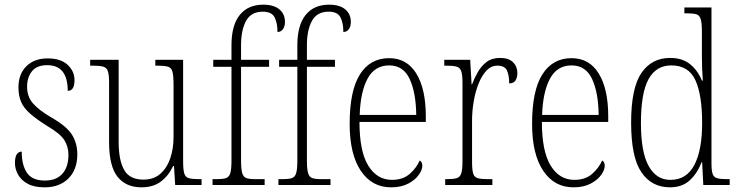

<svg xmlns="http://www.w3.org/2000/svg" viewBox="-20 -792 3159 822"><path d="M171 10Q126 10 98 -5.5Q70 -21 57 -45Q44 -69 44 -94Q44 -120 52 -131.5Q60 -143 73 -143Q73 -85 95.5 -52Q118 -19 172 -19Q221 -19 247 -48Q273 -77 273 -129Q273 -164 255.5 -192Q238 -220 183 -252Q137 -281 109.5 -305Q82 -329 70.5 -355.5Q59 -382 59 -418Q59 -475 93 -508.5Q127 -542 184 -542Q240 -542 269.5 -514.5Q299 -487 299 -449Q299 -403 270 -403Q270 -513 182 -513Q137 -513 116.5 -486.5Q96 -460 96 -421Q96 -378 121.5 -349Q147 -320 200 -289Q265 -252 288 -215.5Q311 -179 311 -131Q311 -66 273 -28Q235 10 171 10Z M586 10Q519 10 483 -35.5Q447 -81 447 -184V-439Q447 -473 441.5 -488Q436 -503 421 -507Q406 -511 375 -511H366V-536H488V-184Q488 -106 511.5 -64.5Q535 -23 594 -23Q638 -23 666.5 -48Q695 -73 709 -114.5Q723 -156 723 -205V-429Q723 -467 718.5 -484.5Q714 -502 699 -506.5Q684 -511 652 -511H645V-536H764V-101Q764 -65 769 -49Q774 -33 789 -29Q804 -25 833 -25H843V0H730L725 -81H721Q702 -40 669 -15Q636 10 586 10Z M890 0V-25H910Q934 -25 947.5 -29.5Q961 -34 966 -51Q971 -68 971 -104V-506H893V-536H971V-598Q971 -684 1006.5 -728Q1042 -772 1107 -772Q1152 -772 1176 -752Q1200 -732 1200 -698Q1200 -678 1191 -666.5Q1182 -655 1168 -655Q1168 -694 1155.5 -718Q1143 -742 1105 -742Q1055 -742 1033.5 -702.5Q1012 -663 1012 -599V-536H1132V-506H1012V-104Q1012 -68 1017 -51Q1022 -34 1035 -29.5Q1048 -25 1073 -25H1113V0Z M1172 0V-25H1192Q1216 -25 1229.5 -29.5Q1243 -34 1248 -51Q1253 -68 1253 -104V-506H1175V-536H1253V-598Q1253 -684 1288.5 -728Q1324 -772 1389 -772Q1434 -772 1458 -752Q1482 -732 1482 -698Q1482 -678 1473 -666.5Q1464 -655 1450 -655Q1450 -694 1437.5 -718Q1425 -742 1387 -742Q1337 -742 1315.5 -702.5Q1294 -663 1294 -599V-536H1414V-506H1294V-104Q1294 -68 1299 -51Q1304 -34 1317 -29.5Q1330 -25 1355 -25H1395V0Z M1654 10Q1572 10 1524.5 -61Q1477 -132 1477 -262Q1477 -404 1521 -473.5Q1565 -543 1646 -543Q1722 -543 1762.5 -477Q1803 -411 1803 -294V-270H1519Q1519 -144 1556.5 -83Q1594 -22 1658 -22Q1705 -22 1734 -47.5Q1763 -73 1777 -105Q1788 -99 1788 -82Q1788 -65 1773 -43.5Q1758 -22 1728 -6Q1698 10 1654 10ZM1762 -300Q1761 -395 1734 -453.5Q1707 -512 1646 -512Q1584 -512 1553.5 -455Q1523 -398 1520 -300Z M1886 0V-25H1892Q1920 -25 1934.5 -29Q1949 -33 1954.5 -49Q1960 -65 1960 -100V-438Q1960 -472 1954.5 -487.5Q1949 -503 1934 -507Q1919 -511 1888 -511H1882V-536H1993L1999 -431H2001Q2011 -458 2026 -484Q2041 -510 2063.5 -527Q2086 -544 2121 -544Q2158 -544 2176.5 -525.5Q2195 -507 2195 -479Q2195 -460 2187 -447.5Q2179 -435 2160 -435Q2160 -469 2150.5 -490Q2141 -511 2109 -511Q2083 -511 2063 -490Q2043 -469 2029 -434Q2015 -399 2008 -357.5Q2001 -316 2001 -276V-99Q2001 -64 2006 -48.5Q2011 -33 2026 -29Q2041 -25 2069 -25H2088V0Z M2435 10Q2353 10 2305.5 -61Q2258 -132 2258 -262Q2258 -404 2302 -473.5Q2346 -543 2427 -543Q2503 -543 2543.5 -477Q2584 -411 2584 -294V-270H2300Q2300 -144 2337.5 -83Q2375 -22 2439 -22Q2486 -22 2515 -47.5Q2544 -73 2558 -105Q2569 -99 2569 -82Q2569 -65 2554 -43.5Q2539 -22 2509 -6Q2479 10 2435 10ZM2543 -300Q2542 -395 2515 -453.5Q2488 -512 2427 -512Q2365 -512 2334.5 -455Q2304 -398 2301 -300Z M2848 10Q2770 10 2726 -54.5Q2682 -119 2682 -267Q2682 -415 2726 -479.5Q2770 -544 2849 -544Q2901 -544 2934 -517.5Q2967 -491 2985 -447H2989Q2987 -471 2986 -497Q2985 -523 2985 -548V-656Q2985 -693 2980 -710Q2975 -727 2961 -731Q2947 -735 2920 -735H2910V-760H3026V-93Q3026 -62 3031 -47.5Q3036 -33 3050.5 -29Q3065 -25 3093 -25H3104V0H2991L2986 -98H2984Q2965 -49 2932.5 -19.5Q2900 10 2848 10ZM2851 -22Q2919 -22 2952.5 -85.5Q2986 -149 2986 -265Q2986 -386 2957 -449Q2928 -512 2854 -512Q2789 -512 2756.5 -453Q2724 -394 2724 -265Q2724 -140 2757.5 -80.5Q2791 -21 2851 -22Z"/></svg>

Font: Noto Serif Tamil Condensed ExtraLight
Style: Italic
Weight: 200
Width: 3
Italic angle: -12°
Designer: Indian Type Foundry, Tom Grace, and the Monotype Design Team
Foundry: Monotype Imaging Inc.
Version: Version 2.003; ttfautohint (v1.8.4.7-5d5b)